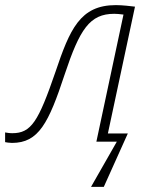

<svg xmlns="http://www.w3.org/2000/svg" viewBox="-71 -554 589 751"><path d="M285 177H335L429 -32H351L457 -528C440 -530 408 -534 382 -534C242 -534 202 -439 146 -273C79 -78 51 -33 -23 -33C-35 -33 -45 -35 -51 -36V2C-46 3 -34 5 -24 5C80 5 119 -72 182 -263C241 -440 280 -500 376 -500C383 -500 399 -499 412 -497L306 0H386Z"/></svg>

Font: Noto Sans ExtraLight
Style: Italic
Weight: 200
Italic angle: -12°
Designer: Monotype Design Team
Foundry: Monotype Imaging Inc.
Version: Version 2.013